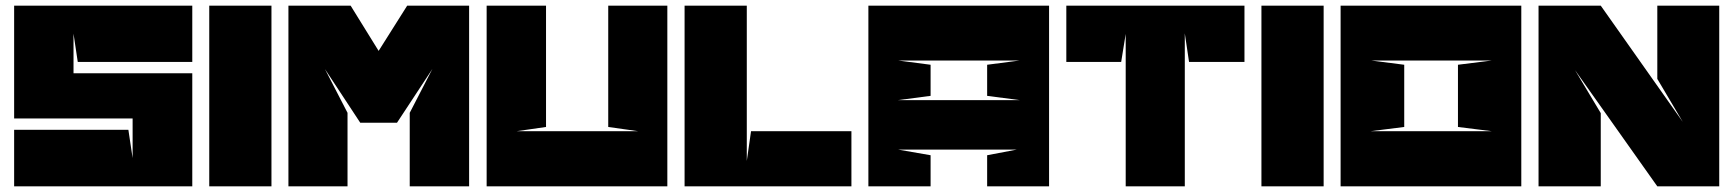

<svg xmlns="http://www.w3.org/2000/svg" viewBox="-20 -659 6131 679"><path d="M30 -639V-240H449V-100L434 -200H30V0H660V-400H240V-540L255 -440H660V-639H30Z M720 0H940V-639H720V0Z M1129 -415 1254 -225H1384L1509 -415L1429 -260V0H1639V-639H1420L1319 -479L1220 -639H1000V0H1209V-260L1129 -415Z M1807 -195 1911 -210V-639H1701V0H2340V-639H2131V-210L2237 -195H1807Z M2636 -195 2621 -90V-639H2401V0H2991V-195H2636Z M3156 -445H3586L3471 -430V-320L3586 -305H3156L3271 -320V-430ZM3051 -639V0H3271V-110L3156 -130H3576L3471 -110V0H3690V-639Z M3961 0H4170V-541L4185 -440H4381V-639H3751V-440H3945L3961 -539V0Z M4441 0H4661V-639H4441V0Z M4829 -445H5256L5136 -430V-210L5256 -195H4827L4946 -210V-430L4829 -445ZM5360 0V-639H4721V0H5360Z M5931 -228 5641 -639H5421V0H5641V-259L5550 -411L5841 0H6060V-639H5841V-380Z"/></svg>

Font: Banana Brick
Style: Regular
Weight: 400
Designer: artmaker
Foundry: artmaker
Version: Version 4.000 2011 initial release